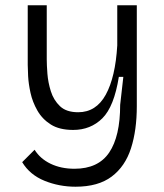

<svg xmlns="http://www.w3.org/2000/svg" viewBox="-20 -535 621 727"><path d="M266 172Q204 172 148.5 149.5Q93 127 64 79L111 32Q132 66 171.5 85Q211 104 262 104Q352 104 393.5 42.5Q435 -19 435 -138L447 -244H430Q412 -131 367.5 -87Q323 -43 257 -43Q205 -43 172.5 -63.5Q140 -84 121.5 -116.5Q103 -149 95.5 -183.5Q88 -218 86.5 -246.5Q85 -275 85 -289V-515H157V-310Q157 -289 159.5 -256Q162 -223 172.5 -189.5Q183 -156 207 -133Q231 -110 276 -110Q344 -110 380.5 -176.5Q417 -243 424 -363V-515H498V-133Q498 -42 476 26.5Q454 95 403 133.5Q352 172 266 172Z"/></svg>

Font: Bricolage Grotesque 10pt Light
Style: Regular
Weight: 300
Designer: Mathieu Triay
Foundry: Atelier Triay
Version: Version 1.000; ttfautohint (v1.8.4.7-5d5b);gftools[0.9.32]